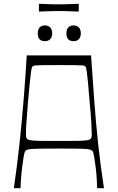

<svg xmlns="http://www.w3.org/2000/svg" viewBox="-20 -992 621 1012"><path d="M53 0Q70 -116 82.5 -232Q95 -348 104.5 -465.5Q114 -583 121 -700H460Q468 -583 476.5 -465.5Q485 -348 497.5 -232Q510 -116 528 0H492Q492 -8 490.5 -39Q489 -70 485 -105Q481 -138 476.5 -165Q472 -192 467 -197Q463 -200 457.5 -202.5Q452 -205 435.5 -206.5Q419 -208 385 -208.5Q351 -209 290 -209Q230 -209 196 -208.5Q162 -208 145 -206.5Q128 -205 122.5 -202.5Q117 -200 114 -197Q109 -192 104.5 -165Q100 -138 96 -105Q92 -70 90 -39Q88 -8 88 0ZM290 -249Q351 -249 385.5 -249.5Q420 -250 437 -252.5Q454 -255 458.5 -261Q463 -267 464 -278Q464 -298 461.5 -343Q459 -388 452 -460Q447 -524 443.5 -560.5Q440 -597 437.5 -613.5Q435 -630 433.5 -635Q432 -640 429 -642Q426 -646 416.5 -647Q407 -648 379 -648.5Q351 -649 290 -649Q230 -649 202 -648.5Q174 -648 165 -647Q156 -646 152 -642Q149 -640 147.5 -635Q146 -630 143.5 -613.5Q141 -597 137.5 -560.5Q134 -524 128 -460Q122 -388 119 -343Q116 -298 117 -278Q117 -267 122 -261Q127 -255 143.5 -252.5Q160 -250 195 -249.5Q230 -249 290 -249ZM217 -775Q179 -775 179 -816Q179 -837 189 -847.5Q199 -858 217 -858Q234 -858 244.5 -847.5Q255 -837 255 -816Q255 -796 244.5 -785.5Q234 -775 217 -775ZM368 -775Q330 -775 330 -816Q330 -837 340 -847.5Q350 -858 368 -858Q385 -858 395.5 -847.5Q406 -837 406 -816Q406 -796 395.5 -785.5Q385 -775 368 -775ZM185 -931V-972Q209 -971 227 -970.5Q245 -970 260 -969.5Q275 -969 289 -969Q304 -969 319 -969.5Q334 -970 352.5 -970.5Q371 -971 395 -972V-931Q371 -932 352.5 -932.5Q334 -933 318.5 -933.5Q303 -934 288 -934Q274 -934 259.5 -933.5Q245 -933 227 -932.5Q209 -932 185 -931Z"/></svg>

Font: Ojuju Light
Style: Regular
Weight: 300
Designer: Chisaokwu Joboson, Mirko Velimirovic
Foundry: Udi Foundry
Version: Version 1.000